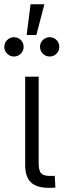

<svg xmlns="http://www.w3.org/2000/svg" viewBox="-51 -883 299 903"><path d="M184.6 0.5Q123.5 1.5 95.5 -24.4Q67.4 -50.3 67.4 -106.9V-522.5H130.9V-114.7Q130.9 -79.6 143.3 -67.1Q155.8 -54.7 188 -55.7Q192.9 -55.7 197.8 -55.7Q202.6 -55.7 206.5 -56.2L209.5 -1Q204.1 0 197.5 0.2Q190.9 0.5 184.6 0.5ZM182.6 -617.2Q164.1 -617.2 150.6 -630.6Q137.2 -644 137.2 -662.6Q137.2 -681.6 150.6 -694.8Q164.1 -708 182.6 -708Q201.7 -708 214.8 -694.8Q228 -681.6 228 -662.6Q228 -644 214.8 -630.6Q201.7 -617.2 182.6 -617.2ZM14.6 -617.2Q-3.9 -617.2 -17.3 -630.6Q-30.8 -644 -30.8 -662.6Q-30.8 -681.6 -17.3 -694.8Q-3.9 -708 14.6 -708Q33.7 -708 46.9 -694.8Q60.1 -681.6 60.1 -662.6Q60.1 -644 46.9 -630.6Q33.7 -617.2 14.6 -617.2ZM74.2 -718.3 92.8 -862.8H157.7L120.1 -718.3Z"/></svg>

Font: Inter 28pt Light
Style: Regular
Weight: 300
Designer: Rasmus Andersson
Foundry: rsms
Version: Version 4.001;git-66647c0bb